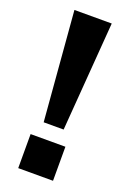

<svg xmlns="http://www.w3.org/2000/svg" viewBox="-141 -775 564 827"><g transform="rotate(20 141.0 -361.5)"><path d="M91.5 -223 50.5 -723H221.5L183 -223ZM56 0V-156H215.5V0Z"/></g></svg>

Font: Public Sans Thin
Style: Bold
Weight: 700
Version: Version 2.001